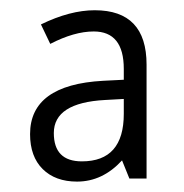

<svg xmlns="http://www.w3.org/2000/svg" viewBox="-20 -742 355 371"><path d="M230 -397 215.8 -432.1Q178.2 -391.1 128.9 -391.1Q86.9 -391.1 62.5 -415.3Q38.1 -439.5 38.1 -482.9Q38.1 -578.1 179.2 -585.9L219.2 -587.9V-608.9Q219.2 -681.2 161.1 -681.2Q123.5 -681.2 77.1 -657.2L59.1 -694.8Q115.2 -722.2 163.1 -722.2Q263.2 -722.2 263.2 -617.2V-397ZM183.1 -548.8Q84 -543.5 84 -484.9Q84 -430.2 138.2 -430.2Q219.2 -430.2 219.2 -522V-550.8Z"/></svg>

Font: Droid Sans TV
Style: Regular
Weight: 300
Version: Version 1.00